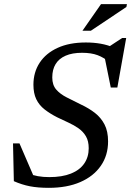

<svg xmlns="http://www.w3.org/2000/svg" viewBox="-20 -891 630 922"><path d="M508.5 -590Q479.5 -614.5 448.8 -626Q418 -637.5 374 -637.5Q327 -637.5 295 -623.5Q263 -609.5 247 -583.2Q231 -557 231 -519Q231 -483 249.8 -461.2Q268.5 -439.5 300 -423.5Q331.5 -407.5 369 -389Q406.5 -371.5 435.8 -348.8Q465 -326 482 -293.2Q499 -260.5 499 -212Q499 -145 464.2 -94.8Q429.5 -44.5 365.8 -16.8Q302 11 214.5 11Q162 11 123.5 3.5Q85 -4 46.5 -21L42.5 -202.5H73.5L150.5 -24L110 -60Q136.5 -49.5 161.8 -45Q187 -40.5 216.5 -40.5Q278.5 -40.5 320.8 -57.5Q363 -74.5 384.5 -105.8Q406 -137 406 -179Q406 -213.5 392.8 -236.2Q379.5 -259 357.5 -274.5Q335.5 -290 308.8 -302.2Q282 -314.5 255 -327.5Q219.5 -345.5 193.8 -365.8Q168 -386 154.2 -414.5Q140.5 -443 140.5 -484Q140.5 -544 170.5 -589.8Q200.5 -635.5 256.8 -661.2Q313 -687 392 -687Q430 -687 463 -681.2Q496 -675.5 531.5 -661L497.5 -663L566.5 -708.5H586L543.5 -470.5H512L478 -638ZM376 -743.5 465 -871H589.5L587 -857.5L416.5 -743.5Z"/></svg>

Font: Newsreader 16pt 16pt Medium
Style: Italic
Weight: 500
Italic angle: -17°
Version: Version 1.003